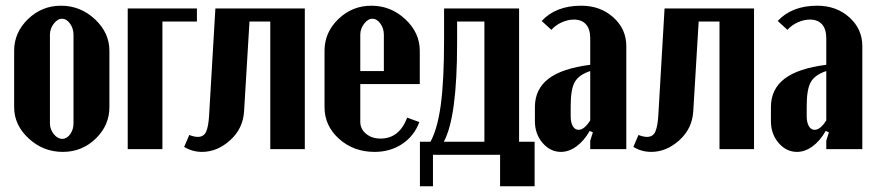

<svg xmlns="http://www.w3.org/2000/svg" viewBox="-20 -525 3081 676"><path d="M194.8 -504.9Q263.2 -504.9 314.2 -457.3Q365.2 -409.7 365.2 -346.2V-147.9Q365.2 -83.5 316.9 -36.9Q268.6 9.8 201.2 9.8Q132.3 9.8 81.1 -37.4Q29.8 -84.5 29.8 -147.9V-346.2Q29.8 -410.6 78.6 -457.8Q127.4 -504.9 194.8 -504.9ZM198.2 -459Q182.6 -459 169.2 -441.4Q155.8 -423.8 155.8 -402.8V-90.8Q155.8 -69.8 169.2 -53Q182.6 -36.1 199.2 -36.1Q215.3 -36.1 227.1 -52.5Q238.8 -68.8 238.8 -90.8V-402.8Q238.8 -424.8 226.6 -441.9Q214.4 -459 198.2 -459Z M429.7 0V-495.1H673.3V-449.2H551.8V0Z M628.4 -7.8 646.5 -49.8Q663.6 -43 676.3 -43Q698.2 -43 706.3 -62.7Q714.4 -82.5 716.3 -120.1L738.3 -495.1H1053.2V0H931.6V-449.2H858.4L839.4 -133.8Q835.9 -72.3 790.3 -31.2Q744.6 9.8 691.4 9.8Q657.2 9.8 628.4 -7.8Z M1122.6 -346.2Q1122.6 -411.1 1171.4 -458Q1220.2 -504.9 1287.6 -504.9Q1356 -504.9 1407 -457.3Q1458 -409.7 1458 -346.2V-229H1248.5V-96.2Q1248.5 -70.8 1268.8 -54Q1289.1 -37.1 1319.8 -37.1Q1385.7 -37.1 1413.6 -110.8L1456.5 -95.2Q1438 -45.9 1396 -18.1Q1354 9.8 1298.8 9.8Q1225.1 9.8 1173.8 -36.1Q1122.6 -82 1122.6 -147.9ZM1248.5 -274.9H1331.5V-402.8Q1331.5 -424.8 1319.3 -441.9Q1307.1 -459 1291 -459Q1275.4 -459 1262 -441.4Q1248.5 -423.8 1248.5 -402.8Z M1504.4 130.9H1458.5V-25.9H1495.6Q1520.5 -71.3 1532 -156.2Q1543.5 -241.2 1543.5 -383.8V-495.1H1807.6V-25.9H1862.3V130.9H1740.7V20H1504.4ZM1542.5 -25.9H1685.5V-449.2H1589.4V-373Q1589.4 -111.3 1542.5 -25.9Z M1863.3 -98.1V-147.9Q1863.3 -210.9 1910.9 -247.6Q1958.5 -284.2 2058.1 -296.9V-390.1Q2058.1 -422.4 2043.2 -439.2Q2028.3 -456.1 2000.5 -456.1Q1979.5 -456.1 1957.8 -446.3Q1936 -436.5 1921.4 -419.9L1887.2 -451.2Q1937 -504.9 2026.4 -504.9Q2093.8 -504.9 2139.4 -463.9Q2185.1 -422.9 2185.1 -362.8V0H2058.1V-29.8L2067.4 -59.1L2056.2 -64Q2036.1 -28.8 2009.5 -9.5Q1982.9 9.8 1955.1 9.8Q1917.5 9.8 1890.4 -21.7Q1863.3 -53.2 1863.3 -98.1ZM2017.1 -67.9Q2037.1 -67.9 2058.1 -101.1V-274.9Q2017.6 -261.2 2003.4 -235.8Q1989.3 -210.4 1989.3 -151.9V-115.2Q1989.3 -93.8 1996.8 -80.8Q2004.4 -67.9 2017.1 -67.9Z M2210 -7.8 2228 -49.8Q2245.1 -43 2257.8 -43Q2279.8 -43 2287.8 -62.7Q2295.9 -82.5 2297.9 -120.1L2319.8 -495.1H2634.8V0H2513.2V-449.2H2439.9L2420.9 -133.8Q2417.5 -72.3 2371.8 -31.2Q2326.2 9.8 2272.9 9.8Q2238.8 9.8 2210 -7.8Z M2694.3 -98.1V-147.9Q2694.3 -210.9 2741.9 -247.6Q2789.6 -284.2 2889.2 -296.9V-390.1Q2889.2 -422.4 2874.3 -439.2Q2859.4 -456.1 2831.5 -456.1Q2810.5 -456.1 2788.8 -446.3Q2767.1 -436.5 2752.4 -419.9L2718.3 -451.2Q2768.1 -504.9 2857.4 -504.9Q2924.8 -504.9 2970.5 -463.9Q3016.1 -422.9 3016.1 -362.8V0H2889.2V-29.8L2898.4 -59.1L2887.2 -64Q2867.2 -28.8 2840.6 -9.5Q2814 9.8 2786.1 9.8Q2748.5 9.8 2721.4 -21.7Q2694.3 -53.2 2694.3 -98.1ZM2848.1 -67.9Q2868.2 -67.9 2889.2 -101.1V-274.9Q2848.6 -261.2 2834.5 -235.8Q2820.3 -210.4 2820.3 -151.9V-115.2Q2820.3 -93.8 2827.9 -80.8Q2835.4 -67.9 2848.1 -67.9Z"/></svg>

Font: Moniqa Black Paragraph
Style: Regular
Weight: 900
Designer: Rajesh Rajput
Foundry: Rajesh Rajput
Version: Version 1.000